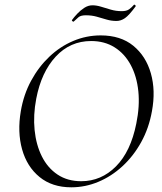

<svg xmlns="http://www.w3.org/2000/svg" viewBox="-20 -787 691 819"><path d="M284.2 12Q202.6 12 148.8 -31.9Q95 -75.8 74.3 -149.8Q53.6 -223.8 68.8 -313Q80.8 -383.8 112.8 -442.8Q144.8 -501.8 190.7 -545.3Q236.6 -588.8 292.6 -612.4Q348.6 -636 409.4 -636Q494.6 -636 548.6 -591.8Q602.6 -547.6 623.5 -474.2Q644.4 -400.8 628.2 -313Q615.2 -240.2 582.2 -180.6Q549.2 -121 502.2 -77.8Q455.2 -34.6 399.3 -11.3Q343.4 12 284.2 12ZM326.4 -14Q411.8 -14 474.7 -77.3Q537.6 -140.6 561.4 -260Q576.6 -333.8 570.1 -397.6Q563.6 -461.4 537.7 -509.7Q511.8 -558 469 -585Q426.2 -612 368.8 -612Q279.4 -612 217.8 -545.6Q156.2 -479.2 134.6 -366Q121.2 -295.8 127.6 -232.4Q134 -169 158.6 -119.8Q183.2 -70.6 225.6 -42.3Q268 -14 326.4 -14ZM294.2 -694.8Q292.4 -693.6 288.9 -696.6Q285.4 -699.6 287.2 -701.8Q295.6 -713.6 309.3 -728.2Q323 -742.8 339.6 -753.6Q356.2 -764.4 374.4 -764.4Q391.6 -764.4 411.1 -758.4Q430.6 -752.4 452.8 -745.9Q475 -739.4 499.2 -739.4Q519.8 -739.4 530.8 -747.4Q541.8 -755.4 551.2 -766.4Q553.2 -768.4 556.7 -765.3Q560.2 -762.2 558.2 -759.4Q530.4 -721.6 513 -709.6Q495.6 -697.6 476.8 -697.6Q454.8 -697.6 434.3 -703.7Q413.8 -709.8 392.6 -715.8Q371.4 -721.8 346.2 -721.8Q324.6 -721.8 314.9 -713.6Q305.2 -705.4 294.2 -694.8Z"/></svg>

Font: Cormorant Light
Style: Italic
Weight: 300
Italic angle: -10°
Designer: Christian Thalmann (Catharsis Fonts)
Foundry: Catharsis Fonts
Version: Version 4.000